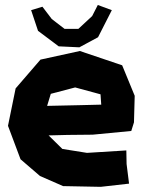

<svg xmlns="http://www.w3.org/2000/svg" viewBox="-20 -721 569 762"><path d="M501 -201.2 511.7 -235.4 514.6 -340.8 464.8 -461.9 296.9 -518.6 140.6 -484.4 42 -370.1 11.7 -221.7 61.5 -88.9 138.7 -22.5 230.5 17.6 379.9 20.5 492.2 7.8 482.4 -70.3 481.4 -124 325.2 -114.3 227.5 -129.9 172.9 -183.6 248 -185.5 347.7 -186.5ZM381.8 -305.7 300.8 -303.7 167 -300.8 181.6 -348.6 278.3 -374 378.9 -346.7ZM148.4 -694.3 103.5 -680.7 130.9 -598.6 212.9 -537.1 294.9 -533.2 369.1 -573.2 423.8 -680.7 368.2 -701.2 345.7 -657.2 291 -606.4H236.3L185.5 -645.5Z"/></svg>

Font: MaokenAssortedSans-TC
Style: Regular
Weight: 500
Version: Version 0.83